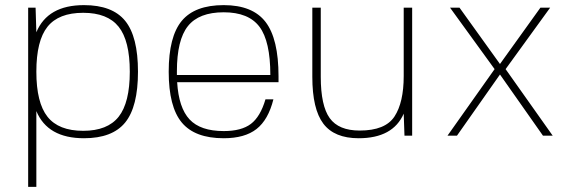

<svg xmlns="http://www.w3.org/2000/svg" viewBox="-20 -530 2219 750"><path d="M308 -510Q419 -510 469 -448.5Q519 -387 519 -250Q519 -113 469 -51.5Q419 10 308 10Q166 10 122 -96V200H90V-500H119L122 -404Q166 -510 308 -510ZM305 -480Q209 -480 165.5 -425.5Q122 -371 122 -250Q122 -129 165.5 -74Q209 -19 305 -19Q400 -19 443.5 -74Q487 -129 487 -250Q487 -371 443.5 -425.5Q400 -480 305 -480Z M672 -209Q678 -109 720.5 -63.5Q763 -18 854 -18Q923 -18 960 -46Q997 -74 1017 -142H1048Q1028 -62 982 -26Q936 10 854 10Q741 10 690 -51.5Q639 -113 639 -250Q639 -387 690 -448.5Q741 -510 854 -510Q967 -510 1017.5 -444Q1068 -378 1068 -232V-209ZM671 -251V-237H1036Q1036 -369 993.5 -425.5Q951 -482 854 -482Q757 -482 714 -428Q671 -374 671 -251Z M1560 0 1557 -86Q1515 10 1381 10Q1286 10 1243 -47Q1200 -104 1200 -230V-500H1233V-230Q1233 -117 1268 -68.5Q1303 -20 1385 -20Q1485 -20 1521 -75Q1557 -130 1557 -233V-500H1590V0Z M1775 -500 1933 -280 2091 -500H2129L1955 -260L2139 0H2101L1933 -239L1765 0H1728L1912 -260L1738 -500Z"/></svg>

Font: Fivo Sans Thin
Style: Regular
Weight: 250
Foundry: Alexander Slobzheninov
Version: 1.0